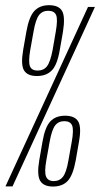

<svg xmlns="http://www.w3.org/2000/svg" viewBox="-34 -700 376 721"><path d="M-13.5 0H13L322.5 -674H296.5ZM104.5 -414.5Q140 -414.5 160.5 -435.5Q181 -456.5 190.5 -512.5L202.5 -581Q211.5 -637.5 199 -659Q186.5 -680.5 150 -680.5Q115.5 -680.5 95.2 -659Q75 -637.5 65 -581L53 -512.5Q43.5 -457 56.2 -435.8Q69 -414.5 104.5 -414.5ZM107 -435Q85 -435 78.5 -451.2Q72 -467.5 79.5 -512L92 -581.5Q100 -627 112.5 -643.2Q125 -659.5 147 -659.5Q170 -659.5 176.8 -643.2Q183.5 -627 175.5 -581.5L163.5 -512Q155 -467.5 142.5 -451.2Q130 -435 107 -435ZM165 0.5Q201 0.5 220.8 -21.2Q240.5 -43 250.5 -98.5L262.5 -167.5Q272.5 -223 259.5 -244.2Q246.5 -265.5 210.5 -265.5Q175 -265.5 155 -244.2Q135 -223 125.5 -167.5L113.5 -98.5Q104 -43 116.8 -21.2Q129.5 0.5 165 0.5ZM168 -20Q146 -20 139 -36.8Q132 -53.5 140 -98L152.5 -168Q160.5 -212.5 173 -228.8Q185.5 -245 207.5 -245Q230 -245 236.8 -228.8Q243.5 -212.5 235.5 -168L223 -98Q215.5 -53.5 202.8 -36.8Q190 -20 168 -20Z"/></svg>

Font: Anybody ExtraCondensed ExtraLight
Style: Italic
Weight: 250
Width: 2
Italic angle: -10°
Version: Version 1.113;gftools[0.9.25]